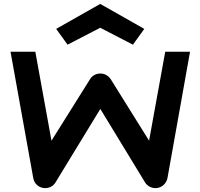

<svg xmlns="http://www.w3.org/2000/svg" viewBox="-20 -969 1042 998"><path d="M967.8 -700.2 850.6 -43.9Q846.7 -24.4 833 -10.3Q819.3 3.9 799.8 7.8Q779.8 11.2 762 3.4Q744.1 -4.4 733.9 -21L501.5 -402.8L268.6 -21Q260.3 -6.8 245.8 1Q231.4 8.8 214.8 8.8Q191.9 8.8 174.3 -5.9Q156.7 -20.5 152.8 -43.9L34.7 -700.2H163.6L247.6 -237.8L447.8 -557.1Q456.1 -571.3 470.5 -579.1Q484.9 -586.9 501.5 -586.9Q518.1 -586.9 532.2 -579.1Q546.4 -571.3 555.7 -557.1L754.9 -237.8L838.9 -700.2ZM670.9 -736.8 501 -824.7 331.1 -736.8 272 -818.8 501 -948.7 730 -818.8Z"/></svg>

Font: Audiowide
Style: Regular
Weight: 400
Designer: Astigmatic (AOETI)
Foundry: Astigmatic (AOETI)
Version: Version 1.002